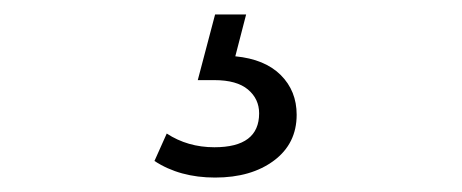

<svg xmlns="http://www.w3.org/2000/svg" viewBox="-20 -26 640 266"><path d="M278 220Q229 220 194 197L211 159Q240 178 277 178Q339 178 339 131Q339 111 323.5 98Q308 85 277 85H254L278 -6H321L306 52Q347 56 369 78Q391 100 391 133Q391 173 359.5 196.5Q328 220 278 220Z"/></svg>

Font: Montserrat
Style: Regular
Weight: 400
Designer: Julieta Ulanovsky
Foundry: Julieta Ulanovsky
Version: Version 9.000; ttfautohint (v1.8.4.7-5d5b)